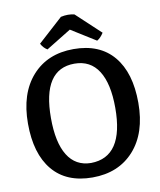

<svg xmlns="http://www.w3.org/2000/svg" viewBox="-97 -968 882 1058"><g transform="rotate(-10 344.5 -439.0)"><path d="M35 -338.5Q35 -507 121 -603.5Q207 -700 353 -700Q499 -700 576.5 -607.5Q654 -515 654 -346.5Q654 -178 567.5 -81.5Q481 15 335 15Q189 15 112 -77.5Q35 -170 35 -338.5ZM340 -65Q524 -67 524 -341Q524 -477 478.5 -548.5Q433 -620 344 -620Q165 -620 165 -347Q165 -210 209.5 -138Q254 -66 340 -65ZM352 -809 212 -723Q190 -736 177 -761L316 -887Q357 -896 392 -887L527 -761Q510 -734 490 -723Z"/></g></svg>

Font: Karma
Style: Bold
Weight: 700
Designer: Joana Correia
Foundry: Indian Type Foundry
Version: Version 1.202;PS 1.0;hotconv 1.0.78;makeotf.lib2.5.61930; tt